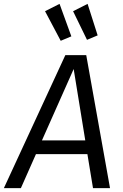

<svg xmlns="http://www.w3.org/2000/svg" viewBox="-49 -973 635 993"><path d="M403 -176H137L59 0H-29L289 -688H397L520 0H432ZM392 -247 332 -616 168 -247ZM320 -785 265 -762 184 -915 259 -953ZM456 -790 401 -767 329 -915 404 -953Z"/></svg>

Font: FiraGO Book
Style: Italic
Weight: 350
Italic angle: -8°
Designer: bBox Type GmbH
Foundry: bBox Type GmbH
Version: Version 1.001